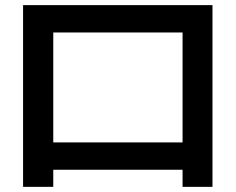

<svg xmlns="http://www.w3.org/2000/svg" viewBox="-20 -740 920 749"><path d="M70 -11.1V-720H808.9V-11.1H692.2V-77.8H187.8V-11.1ZM187.8 -184.4H692.2V-613.3H187.8Z"/></svg>

Font: Paperlogy 6 SemiBold
Style: Regular
Weight: 600
Designer: redesigned by Lee Juim, glyphs from Gmarket Sans & Montserrat
Foundry: PT&
Version: Version 1.001